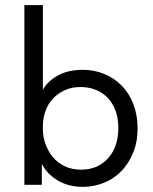

<svg xmlns="http://www.w3.org/2000/svg" viewBox="-20 -720 598 748"><path d="M75 0V-700H147V-370Q163 -401 203 -424.5Q243 -448 303 -448Q347 -448 386 -432Q425 -416 454 -386.5Q483 -357 499.5 -314.5Q516 -272 516 -220Q516 -167 498.5 -124.5Q481 -82 452 -52.5Q423 -23 384 -7.5Q345 8 303 8Q246 8 204 -17.5Q162 -43 143 -82V0ZM294 -381Q259 -381 232 -368.5Q205 -356 186 -335.5Q167 -315 157.5 -288.5Q148 -262 147 -233V-217Q147 -188 157 -159.5Q167 -131 185.5 -108.5Q204 -86 232 -72.5Q260 -59 296 -59Q361 -59 401 -103.5Q441 -148 441 -221Q441 -259 430 -289Q419 -319 399 -339.5Q379 -360 352 -370.5Q325 -381 294 -381Z"/></svg>

Font: Tilda Sans
Style: Regular
Weight: 400
Designer: ParaType Ltd
Foundry: ParaType Ltd
Version: Version 1.009